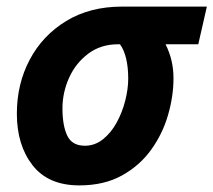

<svg xmlns="http://www.w3.org/2000/svg" viewBox="-20 -546 646 581"><path d="M220 15Q126 15 78.5 -46Q31 -107 31 -202Q31 -292 70 -365.5Q109 -439 180.5 -482.5Q252 -526 349 -526H606L580 -412H481Q493 -388 499 -362.5Q505 -337 505 -309Q505 -255 488.5 -198Q472 -141 437.5 -93Q403 -45 349 -15Q295 15 220 15ZM237 -105Q267 -105 291.5 -124.5Q316 -144 333 -175Q350 -206 359 -241.5Q368 -277 368 -308Q368 -343 361.5 -369.5Q355 -396 343 -412H337Q285 -412 247 -383.5Q209 -355 189 -310.5Q169 -266 169 -218Q169 -166 183.5 -135.5Q198 -105 237 -105Z"/></svg>

Font: Ubuntu Sans Mono
Style: Bold Italic
Weight: 700
Italic angle: -13.5°
Monospace: yes
Designer: Dalton Maag Ltd
Foundry: Dalton Maag Ltd
Version: Version 1.006